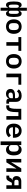

<svg xmlns="http://www.w3.org/2000/svg" viewBox="2826 -3576 950 6642"><g transform="rotate(90 3301.0 -255.0)"><path d="M197.8 -83.8C159.8 -83.8 139.6 -111.9 139.6 -203.1V-312.9C139.6 -404.1 159.8 -432.2 197.8 -432.2C231.9 -432.2 248.9 -412.3 248.9 -361.2V-154.8C248.9 -103.7 231.9 -83.8 197.8 -83.8ZM31.2 -258.2C31.2 -54.7 73.5 12.1 152.3 12.1C191.8 12.1 221.2 -5.7 241.8 -61.1H247.9V199.9H352.3V-61.1H358C378.6 -5.7 408.4 12.1 447.8 12.1C526.6 12.1 568.5 -54.7 568.5 -258.2C568.5 -461.3 526.6 -528.1 447.8 -528.1C408.4 -528.1 378.6 -510.3 358 -454.9H352.3V-709.9H247.9V-454.9H241.8C221.2 -510.3 191.8 -528.1 152.3 -528.1C73.5 -528.1 31.2 -461.3 31.2 -258.2ZM350.9 -154.8V-361.2C350.9 -412.3 367.9 -432.2 402 -432.2C440 -432.2 460.6 -404.1 460.6 -312.9V-203.1C460.6 -111.9 440 -83.8 402 -83.8C367.9 -83.8 350.9 -103.7 350.9 -154.8Z M900.2 12.1C1055.8 12.1 1150.9 -92 1150.9 -258.2C1150.9 -424 1055.8 -528.1 900.2 -528.1C744.3 -528.1 649.5 -424 649.5 -258.2C649.5 -92 744.3 12.1 900.2 12.1ZM779.8 -218.4V-297.6C779.8 -385.3 826.3 -431.8 900.2 -431.8C973.7 -431.8 1020.2 -385.3 1020.2 -297.6V-218.4C1020.2 -130.7 973.7 -84.5 900.2 -84.5C826.3 -84.5 779.8 -130.7 779.8 -218.4Z M1438.2 0H1562.1V-416.5H1739V-516H1261.7V-416.5H1438.2Z M2100.5 12.1C2256 12.1 2351.2 -92 2351.2 -258.2C2351.2 -424 2256 -528.1 2100.5 -528.1C1944.6 -528.1 1849.8 -424 1849.8 -258.2C1849.8 -92 1944.6 12.1 2100.5 12.1ZM1980.1 -218.4V-297.6C1980.1 -385.3 2026.6 -431.8 2100.5 -431.8C2174 -431.8 2220.5 -385.3 2220.5 -297.6V-218.4C2220.5 -130.7 2174 -84.5 2100.5 -84.5C2026.6 -84.5 1980.1 -130.7 1980.1 -218.4Z M2527 0H2652V-416.5H2910.2V-516H2527Z M3490.4 0H3565.3V-94.5H3503.2V-340.2C3503.2 -463.1 3421.9 -528.1 3287.3 -528.1C3175.8 -528.1 3103.7 -482.6 3072.4 -425.8L3144.5 -364.7C3172.2 -405.9 3209.9 -433.2 3274.5 -433.2C3345.5 -433.2 3377.8 -399.1 3377.8 -333.5V-299H3286.2C3133.9 -299 3057.2 -246.8 3057.2 -143.1C3057.2 -46.2 3124.3 12.1 3226.9 12.1C3307.5 12.1 3364 -24.5 3383.5 -88.8H3388.5V-86.6C3388.5 -32.7 3430 0 3490.4 0ZM3182.2 -138.5V-159.1C3182.2 -202.4 3217.7 -225.5 3288.7 -225.5H3377.8V-155.9C3377.8 -106.5 3331 -74.9 3269.2 -74.9C3215.6 -74.9 3182.2 -96.9 3182.2 -138.5Z M3624.3 3.9H3661.9C3718.8 3.9 3755 -8.5 3788.7 -42.3C3829.2 -82.4 3858 -169 3858 -343V-416.5H3994.7V0H4120V-516H3743.3V-346.2C3743.3 -207.7 3725.5 -140.6 3692.1 -99.4H3624.3Z M4513.1 12.1C4621.4 12.1 4692.8 -32.7 4729.8 -88.1L4656.6 -159.4C4626.4 -115.4 4580.3 -87 4516.7 -87C4431.8 -87 4382.8 -138.8 4382.8 -213.4V-227.3H4745.4V-269.2C4745.4 -425.1 4652 -528.1 4503.2 -528.1C4353 -528.1 4256.7 -424 4256.7 -256.4C4256.7 -92 4348.7 12.1 4513.1 12.1ZM4382.8 -302.6V-310.4C4382.8 -384.2 4431.5 -435.4 4503.6 -435.4C4574.6 -435.4 4620 -386.7 4620 -311.4V-302.6Z M4872.2 199.9H4997.5V-90.9H5003.6C5032 -28.4 5079.2 12.1 5158.4 12.1C5276.3 12.1 5355.1 -77.1 5355.1 -258.2C5355.1 -438.9 5276.3 -528.1 5158.4 -528.1C5079.2 -528.1 5032 -487.6 5003.6 -425.4H4997.5V-516H4872.2ZM4997.5 -176.5V-339.8C4997.5 -398.8 5047.2 -427.6 5105.5 -427.6C5180.4 -427.6 5223.7 -378.2 5223.7 -299.4V-216.6C5223.7 -137.8 5180.4 -88.4 5105.5 -88.4C5047.2 -88.4 4997.5 -117.2 4997.5 -176.5Z M5478.3 0H5595.9L5807.2 -343.4H5812.1L5801.8 -198.2V0H5924.4V-516H5806.8L5595.5 -172.6H5590.2L5600.9 -317.8V-516H5478.3Z M6054 0H6125C6179 0 6209.5 -19.5 6238.6 -72.1L6304 -189.6H6388.1V0H6513.5V-516H6244.3C6141.3 -516 6071 -451.7 6071 -349.4C6071 -260.3 6131.4 -213.4 6216.3 -207V-201.7C6185 -200.3 6161.9 -186.1 6145.2 -157L6113.6 -99.4H6054ZM6198.9 -336.3V-361.9C6198.9 -397 6224.1 -423.3 6268.1 -423.3H6388.1V-277H6268.1C6224.1 -277 6198.9 -301.1 6198.9 -336.3Z"/></g></svg>

Font: Margiela Mono SemiBold
Style: Regular
Weight: 600
Designer: Mike Abbink, Paul van der Laan, Pieter van Rosmalen
Foundry: Bold Monday
Version: Version 2.003 2021